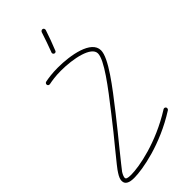

<svg xmlns="http://www.w3.org/2000/svg" viewBox="-252 -820 878 878"><g transform="rotate(-45 186.5 -381.0)"><path d="M46 8C100 8 238 -16 373 -102C376 -104 378 -108 378 -111C378 -116 374 -121 368 -121C366 -121 364 -120 363 -120L362 -119C230 -36 98 -12 46 -12C22 -12 15 -16 15 -23C15 -29 18 -38 26 -51C33 -60 58 -92 93 -135C123 -172 159 -216 195 -262C272 -360 351 -462 351 -512C351 -576 237 -596 155 -596C118 -596 92 -592 72 -588C68 -587 64 -583 64 -578C64 -572 68 -568 74 -568H76C96 -572 120 -576 155 -576C235 -576 331 -556 331 -512C331 -470 256 -372 179 -274C144 -229 108 -184 78 -148C43 -105 16 -72 10 -61C0 -46 -5 -33 -5 -23C-5 -2 12 8 46 8ZM193 -652C197 -652 201 -655 202 -659C214 -688 228 -726 238 -757C238 -758 238 -759 238 -760C238 -766 234 -770 228 -770C224 -770 220 -767 218 -763C208 -732 195 -695 184 -666C183 -664 183 -663 183 -662C183 -656 188 -652 193 -652Z"/></g></svg>

Font: Mistral SingleLine Outline
Style: Regular
Weight: 300
Designer: François Chastanet, Élisa Garzelli, Anais Alves, Morgane Autin
Foundry: institut supérieur des arts et du design Toulouse / isdaT
Version: Version 1.000;Glyphs 3.3 (3337)